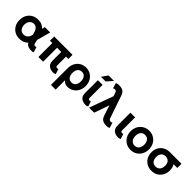

<svg xmlns="http://www.w3.org/2000/svg" viewBox="271 -2158 3796 3796"><g transform="rotate(45 2169.0 -260.0)"><path d="M293.2 -402.8Q325.9 -402.8 348.9 -388.5Q371.8 -374.3 387.5 -349.9Q403.1 -325.4 413.7 -294.2Q424.3 -262.9 432.1 -229Q439.9 -195.1 446.9 -161.7Q453.9 -128.4 462.2 -100.1Q476.1 -51.5 501.3 -27.5Q526.6 -3.4 561 4.4Q595.5 12.2 636.5 12.2Q649.4 12.2 663.9 8.8Q678.5 5.4 687 0.5L652.3 -112.8Q647.7 -110.4 639.2 -107.7Q630.6 -105 624.3 -105Q606.4 -105 596.4 -112.8Q586.4 -120.6 581.5 -136.7Q572.5 -166.5 564.8 -206.3Q557.1 -246.1 546.6 -289.2Q536.1 -332.3 518.6 -373.3Q501 -414.3 472.4 -447.5Q443.8 -480.7 400.1 -500.4Q356.4 -520 293.2 -520Q218 -520 160 -486.2Q102.1 -452.4 69.3 -392.3Q36.6 -332.3 36.6 -253.9Q36.6 -175.5 69.3 -115.6Q102.1 -55.7 160 -21.7Q218 12.2 293.2 12.2Q372.1 12.2 425.2 -19Q478.3 -50.3 513.2 -109.9Q548.1 -169.4 571.8 -253.9L640.4 -507.8H491L433.3 -286.1Q433.3 -235.8 421.4 -201Q409.4 -166.3 389.2 -145.1Q368.9 -124 344 -114.5Q319.1 -105 293.2 -105Q256.6 -105 228.5 -123.9Q200.4 -142.8 184.4 -176.4Q168.5 -210 168.5 -253.9Q168.5 -297.9 184.4 -331.4Q200.4 -365 228.5 -383.9Q256.6 -402.8 293.2 -402.8Z M818.4 -454.1V0H950.2V-454.1ZM1199.2 -454.6H1067.4V-144.5Q1067.4 -101.6 1081.5 -71.5Q1095.7 -41.5 1120.1 -23.1Q1144.5 -4.6 1174.9 3.8Q1205.3 12.2 1237.8 12.2Q1259.8 12.2 1275.8 6.3Q1291.7 0.5 1300.3 -4.4L1265.6 -112.8Q1261 -109.9 1252.6 -107.4Q1244.1 -105 1237.8 -105Q1227.8 -105 1220.3 -107.3Q1212.9 -109.6 1208.3 -114.6Q1203.6 -119.6 1201.4 -127.1Q1199.2 -134.5 1199.2 -144.5ZM1265.6 -390.6V-507.8H752V-390.6Z M1384.3 -253.9V214.8H1516.1V-43.9Q1530.5 -28.1 1549.2 -15.4Q1567.9 -2.7 1589.8 4.8Q1611.8 12.2 1635.3 12.2Q1708.7 12.2 1765.3 -22.2Q1821.8 -56.6 1854 -116.7Q1886.2 -176.8 1886.2 -253.9Q1886.2 -331.1 1854 -391.1Q1821.8 -451.2 1765.3 -485.6Q1708.7 -520 1635.3 -520Q1562 -520 1505.4 -485.6Q1448.7 -451.2 1416.5 -391.1Q1384.3 -331.1 1384.3 -253.9ZM1516.1 -253.9Q1516.1 -298.8 1529.8 -332.3Q1543.5 -365.7 1570.1 -384.3Q1596.7 -402.8 1635.3 -402.8Q1674.1 -402.8 1700.6 -384.3Q1727.1 -365.7 1740.7 -332.3Q1754.4 -298.8 1754.4 -253.9Q1754.4 -209.2 1740.7 -175.7Q1727.1 -142.1 1700.6 -123.5Q1674.1 -105 1635.3 -105Q1596.7 -105 1570.1 -123.9Q1543.5 -142.8 1529.8 -176.4Q1516.1 -210 1516.1 -253.9Z M2172.4 -112.8Q2167.7 -109.9 2159.3 -107.4Q2150.9 -105 2144.5 -105Q2134.5 -105 2127.1 -107.3Q2119.6 -109.6 2115 -114.6Q2110.4 -119.6 2108.2 -127.1Q2106 -134.5 2106 -144.5V-214.8V-282.2V-507.8H1974.1V-282.2V-214.8V-144.5Q1974.1 -101.6 1988.3 -71.5Q2002.4 -41.5 2026.9 -23.1Q2051.3 -4.6 2081.7 3.8Q2112.1 12.2 2144.5 12.2Q2166.5 12.2 2182.5 6.3Q2198.5 0.5 2207 -4.4ZM2100.1 -597.7H1969.7L2056.6 -722.7H2210.4Z M2554.4 -507.8 2680.2 -143.1Q2683.6 -131.6 2691 -122.9Q2698.5 -114.3 2709 -109.6Q2719.5 -105 2732.2 -105Q2746.1 -105 2755 -108.4Q2763.9 -111.8 2772 -118.9L2805.7 -3.7Q2796.1 0.7 2786.4 4.3Q2776.6 7.8 2763.8 10Q2751 12.2 2732.2 12.2Q2682.4 12.2 2648.6 1.1Q2614.7 -10 2593.4 -34.5Q2572 -59.1 2558.3 -99.4L2487.1 -317.1L2375.7 0H2235.1L2417.5 -502L2391.6 -580.1Q2388.4 -592 2380.9 -600.5Q2373.3 -608.9 2362.8 -613.5Q2352.3 -618.2 2339.6 -618.2Q2325.7 -618.2 2316.8 -614.5Q2307.9 -610.8 2299.8 -603.8L2266.1 -719Q2275.6 -723.6 2285.4 -727.3Q2295.2 -731 2308.1 -733.2Q2321 -735.4 2339.6 -735.4Q2389.6 -735.4 2423.5 -724.2Q2457.3 -713.1 2479.2 -688.6Q2501.2 -664.1 2515.9 -623.8Z M3081.1 -112.8Q3076.4 -109.9 3068 -107.4Q3059.6 -105 3053.2 -105Q3043.2 -105 3035.8 -107.3Q3028.3 -109.6 3023.7 -114.6Q3019 -119.6 3016.8 -127.1Q3014.6 -134.5 3014.6 -144.5V-214.8V-282.2V-507.8H2882.8V-282.2V-214.8V-144.5Q2882.8 -101.6 2897 -71.5Q2911.1 -41.5 2935.5 -23.1Q2960 -4.6 2990.4 3.8Q3020.8 12.2 3053.2 12.2Q3075.2 12.2 3091.2 6.3Q3107.2 0.5 3115.7 -4.4Z M3276.9 -253.9Q3276.9 -286.6 3284.9 -313.8Q3293 -341.1 3308.7 -361.1Q3324.5 -381.1 3347.7 -392Q3370.8 -402.8 3400.9 -402.8Q3430.9 -402.8 3454.1 -392Q3477.3 -381.1 3493 -361.1Q3508.8 -341.1 3516.8 -313.8Q3524.9 -286.6 3524.9 -253.9Q3524.9 -221.4 3516.8 -194.1Q3508.8 -166.7 3493 -146.7Q3477.3 -126.7 3454.1 -115.8Q3430.9 -105 3400.9 -105Q3370.8 -105 3347.7 -116.1Q3324.5 -127.2 3308.7 -147.5Q3293 -167.7 3284.9 -194.8Q3276.9 -221.9 3276.9 -253.9ZM3145 -253.9Q3145 -176.8 3178.5 -116.7Q3211.9 -56.6 3269.8 -22.2Q3327.6 12.2 3400.9 12.2Q3474.4 12.2 3532.1 -22.2Q3589.8 -56.6 3623.3 -116.7Q3656.7 -176.8 3656.7 -253.9Q3656.7 -331.1 3623.3 -391.1Q3589.8 -451.2 3532.1 -485.6Q3474.4 -520 3400.9 -520Q3327.6 -520 3269.8 -485.6Q3211.9 -451.2 3178.5 -391.1Q3145 -331.1 3145 -253.9Z M4312 -507.8H3986.6V-390.6H4312ZM3861.8 -250.2Q3861.8 -295.4 3876.7 -326.8Q3891.6 -358.2 3919.6 -374.4Q3947.5 -390.6 3986.6 -390.6Q4025.6 -390.6 4053.6 -374.4Q4081.5 -358.2 4096.6 -326.8Q4111.6 -295.4 4111.6 -250.2Q4111.6 -205.1 4096.6 -172.5Q4081.5 -139.9 4053.6 -122.4Q4025.6 -105 3986.6 -105Q3947.5 -105 3919.6 -122.4Q3891.6 -139.9 3876.7 -172.5Q3861.8 -205.1 3861.8 -250.2ZM3730 -250.2Q3730 -174.1 3762.7 -114.9Q3795.5 -55.7 3853.4 -21.8Q3911.4 12.2 3986.6 12.2Q4062.3 12.2 4120 -21.8Q4177.8 -55.7 4210.6 -114.9Q4243.4 -174.1 4243.4 -250.2Q4243.4 -326.4 4210.6 -384.4Q4177.7 -442.4 4120 -475.1Q4062.3 -507.8 3986.6 -507.8Q3911.4 -507.8 3853.4 -475.1Q3795.4 -442.4 3762.7 -384.4Q3730 -326.4 3730 -250.2Z"/></g></svg>

Font: Giphurs
Style: Regular
Weight: 400
Version: Version 2.010